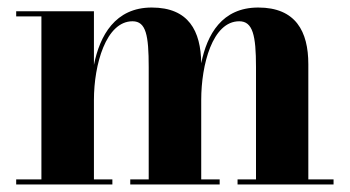

<svg xmlns="http://www.w3.org/2000/svg" viewBox="-20 -490 929 510"><path d="M23 -13.5V0H278.5V-13.5H229.5V-224.5C229.5 -318.5 261.5 -433.5 332 -433.5C368 -433.5 375 -396 375 -312V-13.5H326V0H563.5V-13.5H514.5V-224.5C514.5 -318.5 544.5 -433.5 615.5 -433.5C651.5 -433.5 660 -396 660 -312V-13.5H611V0H866V-13.5H799V-319.5C799 -406.5 765.5 -470 666 -470C569.5 -470 530 -398.5 514.5 -322C513.5 -408 481 -470 383 -470C286 -470 245 -395.5 229.5 -317.5V-460H23V-446.5H90V-13.5Z"/></svg>

Font: Bodoni* 16pt
Style: Bold
Weight: 700
Version: Version 2.3